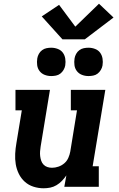

<svg xmlns="http://www.w3.org/2000/svg" viewBox="-20 -1002 640 1030"><path d="M214 8Q186 8 159.5 -0.5Q133 -9 113 -27Q93 -45 81 -69.5Q69 -94 64.5 -121Q60 -148 61.5 -177Q63 -206 68 -234L97 -410H63V-520H248L198 -216Q196 -203 195 -190Q194 -177 195.5 -164.5Q197 -152 201 -140Q205 -128 213.5 -119Q222 -110 234 -106Q246 -102 259 -102Q276 -102 293.5 -108Q311 -114 325 -126Q339 -138 346.5 -155Q354 -172 357 -189L393 -410H360V-520H545L477 -110H510V0H325L336 -61Q325 -45 312 -31.5Q299 -18 283 -8.5Q267 1 249.5 4.5Q232 8 214 8ZM455 -594Q436 -594 419.5 -600.5Q403 -607 392.5 -620.5Q382 -634 379.5 -652Q377 -670 380 -689Q382 -701 388.5 -713Q395 -725 406 -733Q417 -741 429.5 -743.5Q442 -746 455 -746Q473 -746 490 -739.5Q507 -733 517 -719.5Q527 -706 530 -688Q533 -670 530 -651Q528 -639 521 -627Q514 -615 503.5 -607Q493 -599 480 -596.5Q467 -594 455 -594ZM255 -594Q236 -594 219.5 -600.5Q203 -607 192.5 -620.5Q182 -634 179.5 -652Q177 -670 180 -689Q182 -701 188.5 -713Q195 -725 206 -733Q217 -741 229.5 -743.5Q242 -746 255 -746Q273 -746 290 -739.5Q307 -733 317 -719.5Q327 -706 330 -688Q333 -670 330 -651Q328 -639 321 -627Q314 -615 303.5 -607Q293 -599 280 -596.5Q267 -594 255 -594ZM315 -791 204 -914 297 -976 384 -859 511 -982 589 -908 435 -791Z"/></svg>

Font: Iosevka Etoile XBdObl
Style: Regular
Weight: 800
Italic angle: -9°
Designer: Belleve Invis
Foundry: Belleve Invis
Version: Version 15.5.2; ttfautohint (v1.8.4)